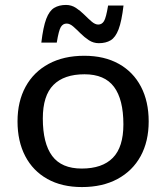

<svg xmlns="http://www.w3.org/2000/svg" viewBox="-20 -748 674 778"><path d="M312 10Q230.5 10 172 -22.8Q113.5 -55.5 82.2 -115.5Q51 -175.5 51 -256Q51 -337 83.8 -396.8Q116.5 -456.5 177.2 -489.2Q238 -522 321.5 -522Q403 -522 461.5 -489.2Q520 -456.5 551.2 -396.8Q582.5 -337 582.5 -256Q582.5 -175 549.8 -115.2Q517 -55.5 456.2 -22.8Q395.5 10 312 10ZM311 -65Q394.5 -65 437.2 -108.5Q480 -152 480 -244Q480 -345 442 -396Q404 -447 322.5 -447Q239.5 -447 196.5 -403.8Q153.5 -360.5 153.5 -268Q153.5 -167 191.5 -116Q229.5 -65 311 -65ZM480.5 -725.5Q473 -662 460.5 -629.2Q448 -596.5 428.5 -584.8Q409 -573 380.5 -573Q358.5 -573 340.2 -585Q322 -597 306.2 -612.8Q290.5 -628.5 276.8 -640.5Q263 -652.5 250 -652.5Q235 -652.5 226.5 -638.5Q218 -624.5 210 -575.5H147.5Q155 -639 167.5 -671.8Q180 -704.5 199.8 -716.2Q219.5 -728 247.5 -728Q269.5 -728 287.8 -716Q306 -704 321.8 -688.2Q337.5 -672.5 351.5 -660.5Q365.5 -648.5 378 -648.5Q393 -648.5 401.5 -662.5Q410 -676.5 418 -725.5Z"/></svg>

Font: Newsreader 6pt
Style: Regular
Weight: 400
Designer: Hugues Gentile
Foundry: Production Type
Version: Version 1.003; ttfautohint (v1.8.3)